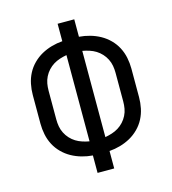

<svg xmlns="http://www.w3.org/2000/svg" viewBox="-109 -825 819 914"><g transform="rotate(-15 300.0 -367.5)"><path d="M259 0V-86Q232 -88 205.5 -95.5Q179 -103 155.5 -116Q132 -129 112.5 -148.5Q93 -168 80.5 -192Q68 -216 62.5 -243Q57 -270 57 -297V-438Q57 -465 62.5 -492Q68 -519 80.5 -543Q93 -567 112.5 -586.5Q132 -606 155.5 -619Q179 -632 205.5 -639.5Q232 -647 259 -649V-735H341V-649Q368 -647 394.5 -639.5Q421 -632 444.5 -619Q468 -606 487.5 -586.5Q507 -567 519.5 -543Q532 -519 537.5 -492Q543 -465 543 -438V-297Q543 -270 537.5 -243Q532 -216 519.5 -192Q507 -168 487.5 -148.5Q468 -129 444.5 -116Q421 -103 394.5 -95.5Q368 -88 341 -86V0ZM261 -155V-580Q244 -577 227 -571.5Q210 -566 195.5 -557Q181 -548 169 -535Q157 -522 149 -506Q141 -490 138 -473Q135 -456 135 -438V-297Q135 -279 138 -262Q141 -245 149 -229Q157 -213 169 -200Q181 -187 195.5 -178Q210 -169 227 -163.5Q244 -158 261 -155ZM339 -155Q356 -158 373 -163.5Q390 -169 404.5 -178Q419 -187 431 -200Q443 -213 451 -229Q459 -245 462 -262Q465 -279 465 -297V-438Q465 -456 462 -473Q459 -490 451 -506Q443 -522 431 -535Q419 -548 404.5 -557Q390 -566 373 -571.5Q356 -577 339 -580Z"/></g></svg>

Font: Iosevka Extended
Style: Regular
Weight: 400
Width: 7
Monospace: yes
Designer: Belleve Invis
Foundry: Belleve Invis
Version: Version 32.5.0; ttfautohint (v1.8.4)